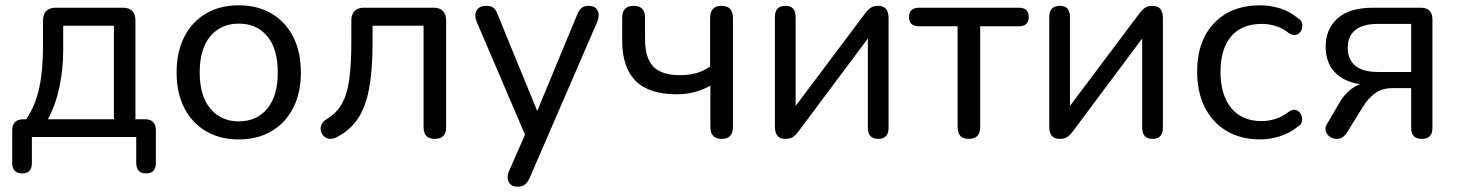

<svg xmlns="http://www.w3.org/2000/svg" viewBox="-20 -516 5493 723"><path d="M160 -67H409V-419H218V-328Q218 -254 203 -185Q188 -116 160 -67ZM64 137Q26 137 26 97V-25Q26 -67 69 -67H79Q113 -118 127.5 -184Q142 -250 142 -343V-438Q142 -487 191 -487H442Q490 -487 490 -438V-67H525Q567 -67 567 -25V97Q567 137 530 137Q493 137 493 97V0H100V97Q100 137 64 137Z M879 9Q808 9 755.5 -22Q703 -53 674 -109.5Q645 -166 645 -243Q645 -321 674 -377.5Q703 -434 755.5 -465Q808 -496 879 -496Q950 -496 1002.5 -465Q1055 -434 1084 -377.5Q1113 -321 1113 -243Q1113 -166 1084 -109.5Q1055 -53 1002.5 -22Q950 9 879 9ZM879 -59Q947 -59 986.5 -107Q1026 -155 1026 -243Q1026 -332 986.5 -379.5Q947 -427 879 -427Q812 -427 772 -379.5Q732 -332 732 -243Q732 -155 772 -107Q812 -59 879 -59Z M1617 7Q1575 7 1575 -37V-419H1383V-357Q1383 -254 1370 -183Q1357 -112 1326.5 -67.5Q1296 -23 1245 2Q1227 10 1213 5Q1199 0 1192 -13Q1185 -26 1188.5 -41Q1192 -56 1209 -67Q1246 -88 1266.5 -123.5Q1287 -159 1295 -216.5Q1303 -274 1303 -359V-438Q1303 -487 1352 -487H1612Q1660 -487 1660 -438V-37Q1660 7 1617 7Z M1929 187Q1904 187 1895.5 168.5Q1887 150 1897 128L1957 -9L1775 -434Q1765 -458 1774.5 -476Q1784 -494 1813 -494Q1829 -494 1838.5 -486.5Q1848 -479 1855 -459L2003 -98L2153 -460Q2161 -479 2170.5 -486.5Q2180 -494 2198 -494Q2222 -494 2230.5 -475.5Q2239 -457 2229 -434L1975 153Q1966 172 1956 179.5Q1946 187 1929 187Z M2698 7Q2655 7 2655 -38V-194Q2600 -161 2528 -161Q2424 -161 2373.5 -211.5Q2323 -262 2323 -363V-450Q2323 -494 2366 -494Q2409 -494 2409 -450V-369Q2409 -298 2440 -265.5Q2471 -233 2539 -233Q2574 -233 2601.5 -240.5Q2629 -248 2654 -266V-448Q2654 -494 2697 -494Q2740 -494 2740 -448V-38Q2740 7 2698 7Z M2937 7Q2898 7 2898 -39V-452Q2898 -494 2938 -494Q2976 -494 2976 -452V-117L3238 -466Q3246 -477 3257 -485.5Q3268 -494 3287 -494Q3326 -494 3326 -448V-35Q3326 7 3287 7Q3248 7 3248 -35V-371L2986 -20Q2979 -10 2968 -1.5Q2957 7 2937 7Z M3628 7Q3586 7 3586 -37V-417H3441Q3403 -417 3403 -452Q3403 -487 3441 -487H3816Q3854 -487 3854 -452Q3854 -417 3816 -417H3671V-37Q3671 7 3628 7Z M3970 7Q3931 7 3931 -39V-452Q3931 -494 3971 -494Q4009 -494 4009 -452V-117L4271 -466Q4279 -477 4290 -485.5Q4301 -494 4320 -494Q4359 -494 4359 -448V-35Q4359 7 4320 7Q4281 7 4281 -35V-371L4019 -20Q4012 -10 4001 -1.5Q3990 7 3970 7Z M4726 9Q4653 9 4599.5 -22.5Q4546 -54 4517 -111.5Q4488 -169 4488 -246Q4488 -362 4552 -429Q4616 -496 4726 -496Q4761 -496 4798.5 -485Q4836 -474 4867 -448Q4881 -440 4883.5 -426.5Q4886 -413 4880 -401Q4874 -389 4861.5 -385Q4849 -381 4834 -391Q4809 -411 4782.5 -418.5Q4756 -426 4732 -426Q4656 -426 4616 -379Q4576 -332 4576 -246Q4576 -159 4616 -109.5Q4656 -60 4732 -60Q4756 -60 4782.5 -68Q4809 -76 4834 -96Q4849 -106 4861 -101.5Q4873 -97 4879 -85.5Q4885 -74 4883 -60.5Q4881 -47 4867 -39Q4836 -14 4798.5 -2.5Q4761 9 4726 9Z M5169 -245H5294V-426H5169Q5111 -426 5083 -402.5Q5055 -379 5055 -336Q5055 -293 5083 -269Q5111 -245 5169 -245ZM5334 7Q5294 7 5294 -34V-184H5223Q5184 -184 5157.5 -164.5Q5131 -145 5113 -115L5051 -15Q5038 4 5021 6.5Q5004 9 4990 0.5Q4976 -8 4972 -23Q4968 -38 4980 -54L5029 -138Q5042 -158 5061.5 -175Q5081 -192 5102 -199Q5040 -208 5006 -244.5Q4972 -281 4972 -340Q4972 -407 5017 -447Q5062 -487 5152 -487H5330Q5374 -487 5374 -442V-34Q5374 7 5334 7Z"/></svg>

Font: Chiron GoRound TC N
Style: Regular
Weight: 350
Designer: Ryoko NISHIZUKA 西塚涼子 (kana, bopomofo & ideographs); Paul D. Hunt (Latin, Greek & Cyrillic); Sandoll Communications 산돌커뮤니
Foundry: Adobe
Version: Version 1.000;hotconv 1.1.1;makeotfexe 2.6.0